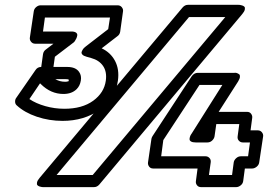

<svg xmlns="http://www.w3.org/2000/svg" viewBox="-20 -746 1104 791"><path d="M46.9 -342.8 126 -457Q134.3 -470.2 149.9 -470.2L157.2 -522.9Q159.2 -535.2 168.9 -542L200.2 -565.9H125Q114.3 -565.9 107.9 -574Q101.6 -582 103 -590.8L119.1 -699.2Q120.6 -710 129.2 -717Q137.7 -724.1 147 -724.1H464.8Q475.6 -724.1 481.9 -716.1Q488.3 -708 486.8 -699.2L475.1 -615.2Q473.1 -603 462.9 -596.2L398.9 -546.9Q435.5 -529.8 453.9 -495.1Q472.2 -460.4 465.8 -414.1Q455.6 -339.8 391.1 -293.9Q326.7 -248 237.8 -248Q182.6 -248 131.8 -265.1Q81.1 -282.2 48.8 -312Q42.5 -317.4 42.2 -326.9Q42 -336.4 46.9 -342.8ZM101.1 -337.9Q127.9 -319.8 166.5 -308.8Q205.1 -297.9 245.1 -297.9Q318.4 -297.9 363.8 -330.8Q409.2 -363.8 416 -414.1Q420.9 -450.7 404.5 -474.4Q388.2 -498 356 -506.8L336.9 -512.2Q324.2 -515.6 319.3 -521.2Q314.5 -526.9 316.4 -532.5Q318.4 -538.1 322 -543.5Q325.7 -548.8 330.1 -551.8L334 -555.2L425.8 -626L433.1 -673.8H165L157.2 -616.2H273.9Q287.1 -616.2 293.2 -611.6Q299.3 -606.9 298.3 -600.3Q297.4 -593.8 294.4 -587.4Q291.5 -581.1 288.1 -576.2L284.2 -571.8L206.1 -512.2L200.2 -470.2H256.8Q292.5 -470.2 306.2 -449.2Q316.4 -434.6 313 -414.1Q309.6 -392.6 295.9 -378.9Q275.9 -358.9 241.2 -358.9Q189 -358.9 147.9 -399.9L145 -402.8ZM144 -14.2 731.9 -714.8Q741.7 -726.1 753.9 -726.1H962.9Q964.8 -726.1 968 -725.8Q971.2 -725.6 977.5 -723.6Q983.9 -721.7 987.1 -718Q990.2 -714.4 988.5 -706.3Q986.8 -698.2 977.1 -687L389.2 14.2Q379.9 24.9 367.2 24.9H158.2Q156.2 24.9 153.1 24.7Q149.9 24.4 143.6 22.5Q137.2 20.5 134 16.8Q130.9 13.2 132.6 5.1Q134.3 -2.9 144 -14.2ZM208 -419.9Q226.1 -409.2 248 -409.2Q250.5 -409.2 253.2 -409.4Q255.9 -409.7 257.6 -410.2Q259.3 -410.6 260.5 -410.9Q261.7 -411.1 262.2 -411.1Q262.2 -411.6 262.7 -412.4Q263.2 -413.1 263.2 -414.1V-418Q261.2 -419.9 250 -419.9ZM212.9 -24.9H361.8L908.2 -675.8H758.8ZM589.8 -77.1 604 -174.8Q605.5 -181.2 608.9 -186L770 -432.1Q780.3 -445.8 793.9 -445.8H942.9Q942.9 -445.3 947.3 -446Q951.7 -446.8 956.5 -444.8Q961.4 -442.9 965.3 -439.9Q969.2 -437 968.5 -429.2Q967.8 -421.4 960.9 -410.2L880.9 -285.2H998Q1008.8 -285.2 1014.6 -277.1Q1020.5 -269 1019 -259.8L1012.2 -209H1042Q1052.7 -209 1059.1 -200.9Q1065.4 -192.9 1064 -184.1L1047.9 -77.1Q1046.4 -66.4 1037.4 -59.1Q1028.3 -51.8 1019 -51.8H988.8L981.9 0Q980.5 10.7 971.4 17.8Q962.4 24.9 953.1 24.9H808.1Q797.4 24.9 791.5 17.1Q785.6 9.3 787.1 0L793.9 -51.8H610.8Q600.1 -51.8 594.2 -59.8Q588.4 -67.9 589.8 -77.1ZM644 -102.1H827.1Q836.4 -102.1 843 -95Q849.6 -87.9 848.1 -77.1L840.8 -24.9H936L942.9 -77.1Q944.3 -86.4 952.9 -94.2Q961.4 -102.1 972.2 -102.1H1002L1009.8 -159.2H980Q970.7 -159.2 964.1 -166.3Q957.5 -173.3 959 -184.1L965.8 -234.9H871.1L863.8 -184.1Q862.3 -174.8 854 -167Q845.7 -159.2 835 -159.2H786.1Q773.9 -159.2 767.6 -162.8Q761.2 -166.5 761 -171.6Q760.7 -176.8 762.5 -182.1Q764.2 -187.5 766.6 -191.4L769 -194.8L896 -396H801.8L652.8 -168.9Z"/></svg>

Font: Trueno Black Outline
Style: Italic
Weight: 900
Width: 6
Designer: Julieta Ulanovsky
Foundry: Julieta Ulanovsky
Version: Version 3.001b | FøM Fix